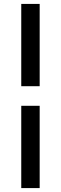

<svg xmlns="http://www.w3.org/2000/svg" viewBox="-20 -802 311 980"><path d="M88.5 -362V-782H182.5V-362ZM88.5 158V-262H182.5V158Z"/></svg>

Font: Commissioner Medium
Style: Regular
Weight: 500
Designer: Kostas Bartsokas
Foundry: Kostas Bartsokas
Version: Version 1.000; ttfautohint (v1.8.3)